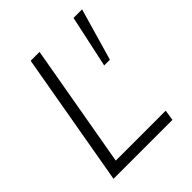

<svg xmlns="http://www.w3.org/2000/svg" viewBox="-187 -785 903 903"><g transform="rotate(-45 264.5 -334.0)"><path d="M47 0 164 -668H223L115 -53H447L439 0ZM393 -408 449 -668H506L431 -408Z"/></g></svg>

Font: Gantari Light
Style: Italic
Weight: 300
Italic angle: -10°
Version: Version 1.000